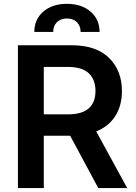

<svg xmlns="http://www.w3.org/2000/svg" viewBox="-20 -958 691 978"><path d="M71.3 0V-727.5H344.7Q469.7 -727.5 535.4 -663.1Q601.1 -598.6 601.1 -494.6Q601.1 -420.4 567.6 -367.4Q534.2 -314.5 470.2 -288.6L627.9 0H480.5L337.4 -266.6H203.1V0ZM203.1 -375.5H324.7Q397.9 -375.5 432.1 -406Q466.3 -436.5 466.3 -494.6Q466.3 -552.7 432.1 -585Q397.9 -617.2 324.2 -617.2H203.1ZM154.8 -795.4Q154.8 -859.4 200.7 -898.9Q246.6 -938.5 320.8 -938.5Q395 -938.5 441.2 -898.9Q487.3 -859.4 487.3 -795.4H390.6Q390.6 -826.2 371.8 -845Q353 -863.8 320.8 -863.8Q289.1 -863.8 270 -845Q251 -826.2 251 -795.4Z"/></svg>

Font: Inter Semi Bold
Style: Regular
Weight: 600
Designer: Rasmus Andersson
Foundry: rsms
Version: Version 4.000;git-e0f93cc